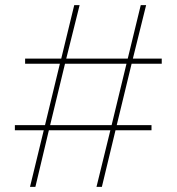

<svg xmlns="http://www.w3.org/2000/svg" viewBox="-20 -730 690 750"><path d="M611.8 -481H494.1L436 -241.2H571.8V-221.2H431.2L377.9 0H356.9L411.1 -221.2H170.9L118.2 0H97.2L150.9 -221.2H38.1V-241.2H155.8L213.9 -481H78.1V-501H219.2L270 -710H291L238.8 -501H479L529.8 -710H550.8L499 -501H611.8ZM416 -241.2 474.1 -481H233.9L175.8 -241.2Z"/></svg>

Font: Rawline Thin
Style: Regular
Weight: 250
Designer: Matt McInerney, Pablo Impallari, Rodrigo Fuenzalida
Foundry: Matt McInerney, Pablo Impallari, Rodrigo Fuenzalida
Version: Version 4.020;PS 004.020;hotconv 1.0.88;makeotf.lib2.5.64775